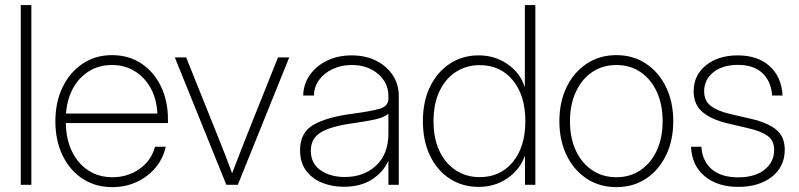

<svg xmlns="http://www.w3.org/2000/svg" viewBox="-20 -748 3234 777"><path d="M106.9 -727.5V0H64V-727.5Z M435.1 9.3Q365.2 9.3 313.2 -25.4Q261.2 -60.1 232.7 -120.1Q204.1 -180.2 204.1 -257.3Q204.1 -335 233.4 -395.3Q262.7 -455.6 314.2 -490.2Q365.7 -524.9 433.1 -524.9Q501 -524.9 552 -491Q603 -457 631.3 -398.4Q659.7 -339.8 659.7 -265.1V-250H246.6Q247.1 -185.5 270.8 -136.2Q294.4 -86.9 336.7 -58.8Q378.9 -30.8 435.1 -30.8Q497.1 -30.8 544.7 -64.5Q592.3 -98.1 607.4 -154.3H650.9Q639.6 -105 608.4 -68.4Q577.1 -31.7 532.2 -11.2Q487.3 9.3 435.1 9.3ZM247.1 -288.6H616.7Q614.3 -346.7 590.1 -390.9Q565.9 -435.1 525.4 -460Q484.9 -484.9 433.1 -484.9Q381.3 -484.9 340.8 -460.2Q300.3 -435.5 275.9 -391.4Q251.5 -347.2 247.1 -288.6Z M896 0 687.5 -515.6H733.4L867.2 -182.1Q880.9 -148.9 893.8 -114.7Q906.7 -80.6 919.4 -46.9Q932.6 -80.6 945.6 -114.7Q958.5 -148.9 971.7 -182.1L1105 -515.6H1150.4L942.4 0Z M1371.1 7.8Q1323.7 7.8 1283.7 -8.3Q1243.7 -24.4 1219 -57.1Q1194.3 -89.8 1194.3 -140.1Q1194.3 -211.4 1248 -242.7Q1301.8 -273.9 1405.3 -287.6Q1476.1 -296.9 1513.9 -307.1Q1551.8 -317.4 1551.8 -348.6V-359.4Q1551.8 -413.1 1509.8 -449Q1467.8 -484.9 1403.3 -484.9Q1360.4 -484.9 1325.9 -468.5Q1291.5 -452.1 1271.2 -424.3Q1251 -396.5 1250.5 -361.3H1207Q1208 -407.7 1233.9 -444.6Q1259.8 -481.4 1303.7 -502.7Q1347.7 -523.9 1403.3 -523.9Q1458.5 -523.9 1501.5 -502.7Q1544.4 -481.4 1569.1 -444.3Q1593.8 -407.2 1593.8 -359.4V0H1551.8V-95.2H1550.3Q1530.8 -51.3 1485.1 -21.7Q1439.5 7.8 1371.1 7.8ZM1375 -31.7Q1452.6 -31.7 1502.2 -78.1Q1551.8 -124.5 1551.8 -207.5V-287.6Q1534.2 -272.5 1497.6 -264.6Q1460.9 -256.8 1404.3 -248.5Q1319.3 -236.8 1278.6 -212.4Q1237.8 -188 1237.8 -138.2Q1237.8 -86.4 1277.3 -59.1Q1316.9 -31.7 1375 -31.7Z M1917 8.3Q1851.6 8.3 1800.5 -24.7Q1749.5 -57.6 1720.5 -117.7Q1691.4 -177.7 1691.4 -257.8Q1691.4 -337.9 1720.7 -397.7Q1750 -457.5 1801 -490.7Q1852.1 -523.9 1917 -523.9Q1982.9 -523.9 2034.2 -488.3Q2085.4 -452.6 2103 -397H2104V-727.5H2146.5V0H2104.5V-117.2H2104Q2084 -61.5 2033.4 -26.6Q1982.9 8.3 1917 8.3ZM1921.4 -31.2Q2004.9 -31.2 2055.4 -92.5Q2106 -153.8 2106 -257.8Q2106 -361.8 2055.4 -423.1Q2004.9 -484.4 1921.4 -484.4Q1867.7 -484.4 1825.4 -457.3Q1783.2 -430.2 1758.8 -379.4Q1734.4 -328.6 1734.4 -257.8Q1734.4 -187 1758.8 -136.2Q1783.2 -85.4 1825.4 -58.3Q1867.7 -31.2 1921.4 -31.2Z M2474.6 9.3Q2406.2 9.3 2354.2 -25.1Q2302.2 -59.6 2272.9 -119.9Q2243.7 -180.2 2243.7 -257.3Q2243.7 -335 2272.9 -395.3Q2302.2 -455.6 2354.2 -490.2Q2406.2 -524.9 2474.6 -524.9Q2542.5 -524.9 2594.5 -490.2Q2646.5 -455.6 2675.5 -395.3Q2704.6 -335 2704.6 -257.3Q2704.6 -180.2 2675.5 -119.9Q2646.5 -59.6 2594.5 -25.1Q2542.5 9.3 2474.6 9.3ZM2474.6 -30.8Q2530.3 -30.8 2572.5 -59.6Q2614.7 -88.4 2638.2 -139.4Q2661.6 -190.4 2661.6 -257.3Q2661.6 -324.7 2638.2 -376Q2614.7 -427.2 2572.5 -456.1Q2530.3 -484.9 2474.6 -484.9Q2418.5 -484.9 2376.2 -456.1Q2334 -427.2 2310.3 -376Q2286.6 -324.7 2286.6 -257.3Q2286.6 -190.4 2310.1 -139.4Q2333.5 -88.4 2376 -59.6Q2418.5 -30.8 2474.6 -30.8Z M2967.8 8.3Q2883.8 8.3 2831.8 -34.9Q2779.8 -78.1 2776.4 -154.3H2818.4Q2821.8 -96.7 2860.1 -63.5Q2898.4 -30.3 2967.3 -30.3Q3034.7 -30.3 3073.7 -61Q3112.8 -91.8 3112.8 -141.1Q3112.8 -179.2 3086.7 -198Q3060.5 -216.8 3012.7 -228L2925.3 -248.5Q2857.4 -264.6 2822.3 -295.2Q2787.1 -325.7 2787.1 -378.4Q2787.1 -443.4 2836.7 -483.6Q2886.2 -523.9 2966.3 -523.9Q3045.4 -523.9 3094 -481Q3142.6 -438 3147 -361.3H3105Q3100.1 -420.4 3064.7 -452.9Q3029.3 -485.4 2966.3 -485.4Q2904.3 -485.4 2866.9 -455.6Q2829.6 -425.8 2829.6 -378.4Q2829.6 -340.3 2856.4 -319.6Q2883.3 -298.8 2933.6 -287.1L3021.5 -266.6Q3087.9 -251 3121.8 -222.9Q3155.8 -194.8 3155.8 -142.1Q3155.8 -73.7 3103.8 -32.7Q3051.8 8.3 2967.8 8.3Z"/></svg>

Font: Inter Display ExtraLight
Style: Regular
Weight: 200
Designer: Rasmus Andersson
Foundry: rsms
Version: Version 4.000;git-a52131595